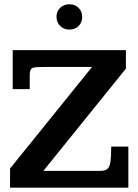

<svg xmlns="http://www.w3.org/2000/svg" viewBox="-20 -866 639 886"><path d="M26.4 0V-88.4L404.8 -557.1H198.2Q162.6 -557.1 145 -555.7Q127.4 -554.2 122.3 -545.7Q117.2 -537.1 117.2 -515.6V-454.6H38.6V-634.8H561V-549.3L180.2 -77.6H444.3Q466.3 -77.6 476.6 -87.4Q486.8 -97.2 490 -121.6Q493.2 -146 493.2 -189.5H572.3V0ZM300.3 -729.5Q274.4 -729.5 257.6 -746.3Q240.7 -763.2 240.7 -788.6Q240.7 -813.5 257.6 -829.8Q274.4 -846.2 300.3 -846.2Q326.2 -846.2 342.8 -829.6Q359.4 -813 359.4 -788.1Q359.4 -762.7 342.8 -746.1Q326.2 -729.5 300.3 -729.5Z"/></svg>

Font: Kameron SemiBold
Style: Regular
Weight: 600
Designer: Vernon Adams
Foundry: Vernon Adams
Version: Version 1.100